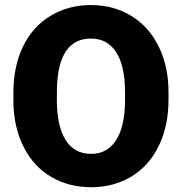

<svg xmlns="http://www.w3.org/2000/svg" viewBox="-20 -741 730 770"><path d="M655.8 -340.8Q655.8 -236.8 617.2 -156.7Q578.6 -76.7 507.6 -33.4Q436.5 9.8 345.7 9.8Q254.9 9.8 184.6 -32Q114.3 -73.7 75 -151.4Q35.6 -229 33.7 -329.6V-369.6Q33.7 -474.1 72 -554Q110.4 -633.8 181.9 -677.2Q253.4 -720.7 344.7 -720.7Q435.1 -720.7 505.9 -677.7Q576.7 -634.8 616 -555.4Q655.3 -476.1 655.8 -373.5ZM481.4 -370.6Q481.4 -476.6 446 -531.5Q410.6 -586.4 344.7 -586.4Q215.8 -586.4 208.5 -393.1L208 -340.8Q208 -236.3 242.7 -180.2Q277.3 -124 345.7 -124Q410.6 -124 445.8 -179.2Q481 -234.4 481.4 -337.9Z"/></svg>

Font: Vazir Black UI
Style: Black-UI
Weight: 900
Designer: Saber Rastikerdar
Foundry: Saber Rastikerdar
Version: Version 30.1.0